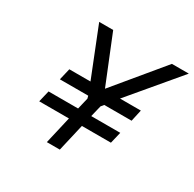

<svg xmlns="http://www.w3.org/2000/svg" viewBox="-146 -817 985 974"><g transform="rotate(30 346.5 -330.5)"><path d="M280 -160H106L122 -227H295L311 -294L307 -309H141L157 -377H281L168 -661H250L363 -382L594 -661H693L454 -377H576L561 -309H401L388 -293L372 -227H542L526 -160H356L319 0H243Z"/></g></svg>

Font: Cairo
Style: Italic
Weight: 400
Italic angle: -13°
Designer: Mohamed Gaber, Accademia di Belle Arti di Urbino and others
Foundry: Kief Type Foundry, Accademia di Belle Arti di Urbino and others
Version: Version 3.011